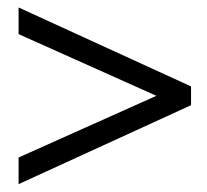

<svg xmlns="http://www.w3.org/2000/svg" viewBox="-20 -468 540 501"><path d="M478.5 -193.5 28.5 12.5V-57L388 -218L28.5 -379V-448.5L478.5 -242.5Z"/></svg>

Font: Newsreader Text
Style: Bold
Weight: 700
Designer: Hugues Gentile
Foundry: Production Type
Version: Version 1.001